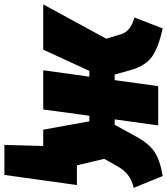

<svg xmlns="http://www.w3.org/2000/svg" viewBox="-4 -636 778 895"><g transform="rotate(90 385.5 -188.0)"><path d="M678 -284 708 -157H800L753 181H613L618 0H542L503 -215H477L448 0H265L295 -215H268L169 0H-42L118 -294L96 -366Q82 -408 19 -425L70 -557Q159 -537 201 -507.5Q243 -478 263 -412L285 -333H311L339 -536H522L494 -333H519L579 -442Q607 -492 644.5 -518Q682 -544 758 -557L813 -422Q774 -412 752 -394Q730 -376 713 -347Z"/></g></svg>

Font: Fira Sans Ultra
Style: Italic
Weight: 950
Italic angle: -8°
Designer: Carrois Corporate & Edenspiekermann AG
Foundry: Carrois Corporate GbR & Edenspiekermann AG
Version: Version 4.203;PS 004.203;hotconv 1.0.88;makeotf.lib2.5.64775